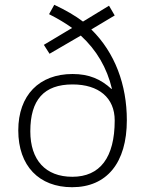

<svg xmlns="http://www.w3.org/2000/svg" viewBox="-20 -780 613 810"><path d="M515.1 -272.9C515.1 -421.9 465.3 -557.6 365.2 -655.8L463.9 -714.8L439.9 -755.9L330.1 -689C297.4 -713.9 256.8 -737.3 209 -759.8L187 -720.2C223.6 -701.7 256.3 -682.1 284.2 -662.1L165 -590.8L189 -553.2L320.8 -629.9C387.7 -568.4 431.2 -493.7 452.1 -405.8L450.2 -404.8C405.3 -445.8 356.4 -467.8 286.1 -467.8C145.5 -467.8 57.1 -378.4 57.1 -230C57.1 -79.6 145 9.8 284.2 9.8C430.7 9.8 515.1 -93.3 515.1 -272.9ZM463.9 -272C463.9 -115.2 401.9 -34.2 285.2 -34.2C171.9 -34.2 107.9 -105 107.9 -226.1C107.9 -358.9 165.5 -423.8 286.1 -423.8C397 -423.8 463.9 -367.2 463.9 -272Z"/></svg>

Font: Open Sans 300
Style: Regular
Weight: 300
Foundry: Ascender Corporation
Version: Version 1.100;PS 001.100;hotconv 1.0.88;makeotf.lib2.5.64775